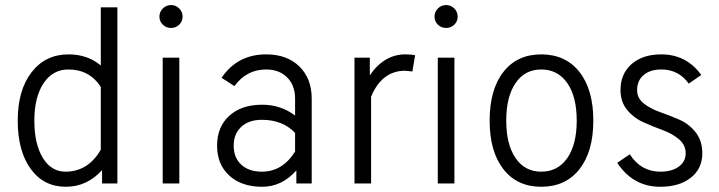

<svg xmlns="http://www.w3.org/2000/svg" viewBox="-20 -712 2789 745"><path d="M435.5 0H376V-51.8Q317.4 12.7 235.4 12.7Q149.4 12.7 99.1 -56.6Q48.8 -126 48.8 -244.1Q48.8 -362.3 102.5 -431.6Q156.2 -501 246.1 -501Q319.3 -501 371.1 -458V-683.6H435.5ZM371.1 -375Q327.1 -442.4 245.1 -442.4Q184.6 -442.4 148.9 -388.7Q113.3 -335 113.3 -244.1Q113.3 -153.3 146 -99.6Q178.7 -45.9 234.4 -45.9Q321.3 -45.9 371.1 -130.9Z M675.8 0H611.3V-488.3H675.8ZM611.8 -616.2Q598.6 -628.9 598.6 -647.5Q598.6 -666 611.8 -679.2Q625 -692.4 643.6 -692.4Q662.1 -692.4 675.3 -679.2Q688.5 -666 688.5 -647.5Q688.5 -628.9 675.3 -616.2Q662.1 -603.5 643.6 -603.5Q625 -603.5 611.8 -616.2Z M1129.9 -50.8Q1074.2 12.7 997.1 12.7Q917 12.7 869.6 -30.8Q822.3 -74.2 822.3 -146.5Q822.3 -219.7 869.6 -262.7Q917 -305.7 997.1 -305.7Q1069.3 -305.7 1125 -263.7V-329.1Q1125 -380.9 1094.2 -411.6Q1063.5 -442.4 1012.7 -442.4Q936.5 -442.4 889.6 -377.9L839.8 -410.2Q901.4 -501 1012.7 -501Q1093.8 -501 1141.6 -454.1Q1189.5 -407.2 1189.5 -329.1V0H1129.9ZM996.1 -45.9Q1076.2 -45.9 1125 -124V-196.3Q1077.1 -247.1 996.1 -247.1Q945.3 -247.1 916 -219.7Q886.7 -192.4 886.7 -146.5Q886.7 -100.6 916 -73.2Q945.3 -45.9 996.1 -45.9Z M1580.1 -434.6 1551.8 -437.5Q1461.9 -437.5 1419.9 -336.9V0H1355.5V-488.3H1415V-419.9Q1470.7 -501 1552.7 -501Q1574.2 -501 1590.8 -498Z M1743.2 0H1678.7V-488.3H1743.2ZM1679.2 -616.2Q1666 -628.9 1666 -647.5Q1666 -666 1679.2 -679.2Q1692.4 -692.4 1710.9 -692.4Q1729.5 -692.4 1742.7 -679.2Q1755.9 -666 1755.9 -647.5Q1755.9 -628.9 1742.7 -616.2Q1729.5 -603.5 1710.9 -603.5Q1692.4 -603.5 1679.2 -616.2Z M2080.1 -501Q2174.8 -501 2228.5 -432.6Q2282.2 -364.3 2282.2 -244.1Q2282.2 -124 2228.5 -55.7Q2174.8 12.7 2080.1 12.7Q1986.3 12.7 1933.1 -55.7Q1879.9 -124 1879.9 -244.1Q1879.9 -364.3 1933.1 -432.6Q1986.3 -501 2080.1 -501ZM2080.1 -45.9Q2144.5 -45.9 2181.2 -98.6Q2217.8 -151.4 2217.8 -244.1Q2217.8 -336.9 2181.2 -389.6Q2144.5 -442.4 2080.1 -442.4Q2016.6 -442.4 1980.5 -389.6Q1944.3 -336.9 1944.3 -244.1Q1944.3 -151.4 1980.5 -98.6Q2016.6 -45.9 2080.1 -45.9Z M2387.7 -362.3Q2387.7 -425.8 2430.7 -463.4Q2473.6 -501 2545.9 -501Q2643.6 -501 2701.2 -420.9L2652.3 -387.7Q2613.3 -442.4 2545.9 -442.4Q2502.9 -442.4 2477.5 -420.9Q2452.1 -399.4 2452.1 -362.3Q2452.1 -331.1 2478 -310.5Q2503.9 -290 2541.5 -276.9Q2579.1 -263.7 2616.2 -247.6Q2653.3 -231.4 2679.2 -198.7Q2705.1 -166 2705.1 -117.2Q2705.1 -57.6 2660.6 -22.5Q2616.2 12.7 2542 12.7Q2436.5 12.7 2375 -80.1L2423.8 -113.3Q2466.8 -45.9 2542 -45.9Q2586.9 -45.9 2613.8 -65.4Q2640.6 -85 2640.6 -117.2Q2640.6 -149.4 2614.7 -171.4Q2588.9 -193.4 2551.8 -207Q2514.6 -220.7 2477.1 -237.3Q2439.5 -253.9 2413.6 -285.2Q2387.7 -316.4 2387.7 -362.3Z"/></svg>

Font: Lohit Devanagari
Style: Regular
Weight: 400
Version: 2.95.4